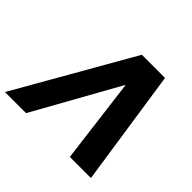

<svg xmlns="http://www.w3.org/2000/svg" viewBox="-204 -909 1107 1107"><g transform="rotate(45 350.0 -355.0)"><path d="M-38 0H134L425 -522L491 0H663L557 -710H368Z"/></g></svg>

Font: Geist ExtraBold
Style: Italic
Weight: 800
Italic angle: -12°
Designer: Basement.studio, Andrés Briganti, Mateo Zaragoza
Foundry: Basement.studio, Vercel, Andrés Briganti, Guido Ferreyra, Mateo Zaragoza
Version: Version 1.500